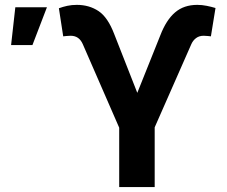

<svg xmlns="http://www.w3.org/2000/svg" viewBox="-20 -757 919 777"><path d="M462.4 0V-240.2L314.9 -578.6Q307.6 -595.2 295.4 -603.8Q283.2 -612.3 265.6 -612.3Q258.8 -612.3 248.5 -611.3Q238.3 -610.4 235.8 -609.9L218.3 -723.6Q234.4 -729.5 252.2 -733.4Q270 -737.3 291 -737.3Q340.8 -737.3 378.7 -712.2Q416.5 -687 442.4 -618.7L535.6 -381.3L628.9 -614.3Q652.8 -676.3 688.5 -706.8Q724.1 -737.3 778.3 -737.3Q797.4 -737.3 816.7 -733.4Q835.9 -729.5 852.1 -724.6L833.5 -609.9Q831.1 -610.4 821 -611.3Q811 -612.3 804.2 -612.3Q786.1 -612.3 773.7 -603Q761.2 -593.8 754.4 -578.6L606 -241.7V0ZM24.9 -574.7 42 -727.5H169.9L111.3 -574.7Z"/></svg>

Font: Inter 28pt
Style: Bold
Weight: 700
Designer: Rasmus Andersson
Foundry: rsms
Version: Version 4.001;git-66647c0bb